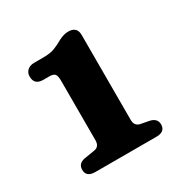

<svg xmlns="http://www.w3.org/2000/svg" viewBox="-100 -795 501 526"><g transform="rotate(-30 151.0 -532.0)"><path d="M58.5 -636.5Q30.5 -636.5 30.5 -663Q30.5 -674.5 38.5 -682Q46.5 -689.5 60.5 -689.5H89Q111.5 -689.5 125.5 -695Q139.5 -700.5 154 -709Q170 -717 183 -717Q211 -717 211 -690.5V-421.5Q211 -403 227 -399L255.5 -393.5Q277 -388.5 277 -369.5Q277 -346.5 249 -346.5H56Q27.5 -346.5 27.5 -369.5Q27.5 -389.5 49.5 -393.5L83 -399Q99.5 -402 99.5 -422V-609.5Q99.5 -626 94.8 -631.2Q90 -636.5 78 -636.5Z"/></g></svg>

Font: Fraunces 9pt SuperSoft SemiBold
Style: Regular
Weight: 600
Version: Version 1.000;[0bf87f6ff]